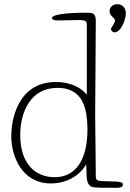

<svg xmlns="http://www.w3.org/2000/svg" viewBox="-20 -870 623 920"><path d="M505 -816C505 -793 531 -785 531 -772C531 -757 512 -740 512 -730C512 -722 521 -715 528 -715C562 -715 583 -780 583 -806C583 -833 566 -850 541 -850C520 -850 505 -835 505 -816ZM439 -27C437 -190 436 -302 436 -325C436 -365 439 -697 439 -771C439 -808 423 -809 392 -809C361 -809 229 -808 229 -783C229 -772 255 -772 257 -772C302 -772 326 -774 356 -774C378 -774 396 -773 396 -756V-416C375 -443 327 -477 248 -477C63 -477 34 -292 34 -218C34 -121 85 9 224 9C296 9 361 -26 393 -83L395 -29C396 4 404 25 432 28C445 29 467 30 540 30C564 30 569 22 569 15C569 2 556 0 506 -1C445 -2 439 -3 439 -27ZM241 -21C152 -21 77 -83 77 -222C77 -338 129 -449 256 -449C337 -449 373 -404 388 -349C397 -316 399 -274 399 -248C399 -145 368 -21 241 -21Z"/></svg>

Font: Life Savers
Style: Regular
Weight: 400
Designer: Pablo Impallari, Rodrigo Fuenzalida, Brenda Gallo
Foundry: Pablo Impallari, Rodrigo Fuenzalida, Brenda Gallo
Version: Version 3.000